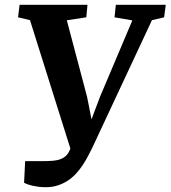

<svg xmlns="http://www.w3.org/2000/svg" viewBox="-20 -763 706 794"><path d="M84 -96.7H160.6Q183.1 -96.7 200.9 -98.4Q218.8 -100.1 232.4 -105.7Q246.1 -111.3 255.6 -121.6Q265.1 -131.8 271 -148.9L104 -679.7L54.7 -691.4L61 -743.2H341.8L336.9 -691.4L256.3 -679.2L340.3 -361.8L358.4 -269.5L393.6 -362.8L527.3 -678.7L453.6 -691.4L459 -743.2H665.5L658.7 -691.4L608.4 -679.7L361.8 -152.3Q354 -136.7 344.5 -118.4Q335 -100.1 323 -81.8Q311 -63.5 295.9 -46.6Q280.8 -29.8 262 -17.1Q243.2 -4.4 220 3.4Q196.8 11.2 168.5 11.2Q155.8 11.2 143.1 9.8Q130.4 8.3 118.7 5.9Q106.9 3.4 96.7 0Q86.4 -3.4 79.6 -7.3Z"/></svg>

Font: Merriweather Bold
Style: Italic
Weight: 700
Italic angle: -7°
Designer: Eben Sorkin ( eben@eyebytes.com )
Foundry: Eben Sorkin ( eben@eyebytes.com )
Version: Version 1.5; ttfautohint (v0.97) -l 13 -r 13 -G 200 -x 24 -f